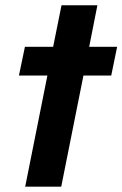

<svg xmlns="http://www.w3.org/2000/svg" viewBox="-20 -698 458 718"><path d="M157.2 -415.5H50.8L73.2 -522.9H178.7L210 -678.2H344.2L313.5 -522.9H418L396 -415.5H292L209 0H74.2Z"/></svg>

Font: Reddit Sans Chocolate
Style: Bold Italic
Weight: 700
Italic angle: -11.25°
Designer: Stephen Hutchings
Version: Version 1.013